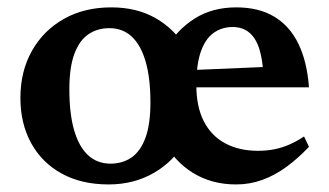

<svg xmlns="http://www.w3.org/2000/svg" viewBox="-20 -476 870 508"><path d="M272.5 -43Q304 -43 327.8 -59.2Q351.5 -75.5 364.8 -111.2Q378 -147 378 -205Q378 -270 365.2 -313.5Q352.5 -357 328.5 -379.2Q304.5 -401.5 269.5 -401.5Q237.5 -401.5 213.8 -385.2Q190 -369 176.8 -333.5Q163.5 -298 163.5 -239.5Q163.5 -175 176.2 -131.2Q189 -87.5 213.2 -65.2Q237.5 -43 272.5 -43ZM472.5 -105Q440.5 -49.5 387.5 -18.8Q334.5 12 267.5 12Q195.5 12 143.2 -16.8Q91 -45.5 62.5 -97.2Q34 -149 34 -217Q34 -287.5 64.5 -341.5Q95 -395.5 149 -426Q203 -456.5 274.5 -456.5Q342 -456.5 392 -427.8Q442 -399 473 -348H419.5Q449 -398 495.5 -427.2Q542 -456.5 605 -456.5Q664.5 -456.5 705.5 -432Q746.5 -407.5 769.5 -360.2Q792.5 -313 797.5 -245H471L471.5 -290L732 -301L677 -276Q675 -319 665.8 -347.5Q656.5 -376 639 -390.2Q621.5 -404.5 595.5 -404.5Q567 -404.5 545.2 -389Q523.5 -373.5 511.5 -339.8Q499.5 -306 499.5 -250Q499.5 -194 519.2 -155.2Q539 -116.5 575.8 -96.8Q612.5 -77 663 -77Q685.5 -77 705.8 -81Q726 -85 745.5 -93.5Q765 -102 784.5 -115L797.5 -87.5Q768 -56.5 737.5 -34.2Q707 -12 674 0Q641 12 604.5 12Q540 12 490.2 -18.8Q440.5 -49.5 412 -105Z"/></svg>

Font: Newsreader 16pt SemiBold
Style: Regular
Weight: 600
Designer: Hugues Gentile
Foundry: Production Type
Version: Version 1.003